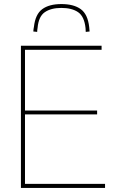

<svg xmlns="http://www.w3.org/2000/svg" viewBox="-20 -925 565 945"><path d="M83 0V-700H480V-680H103V-381H458V-362H103V-20H497V0ZM282 -905Q343 -905 377.5 -880Q412 -855 419 -792Q420 -781 421 -770L402 -768Q402 -773 401.5 -778Q401 -783 401 -787Q395 -844 364.5 -865Q334 -886 282 -886Q231 -886 200.5 -865Q170 -844 165 -788Q163 -777 163 -768L144 -770Q144 -776 145 -781.5Q146 -787 147 -793Q154 -855 188 -880Q222 -905 282 -905Z"/></svg>

Font: Georama Thin
Style: Regular
Weight: 100
Designer: Jean-Baptiste Levee
Foundry: Production Type
Version: Version 1.000